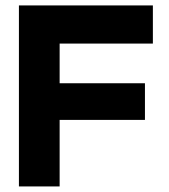

<svg xmlns="http://www.w3.org/2000/svg" viewBox="-20 -670 606 690"><path d="M529.4 -650.5H48V0H194.3V-239.1H500.9V-370.8H194.3V-513.4H529.4Z"/></svg>

Font: Overused Grotesk Light
Style: Regular
Weight: 300
Designer: RandomMaerks
Version: Version 0.005